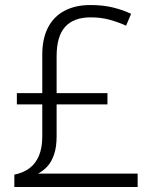

<svg xmlns="http://www.w3.org/2000/svg" viewBox="-20 -743 611 763"><path d="M339 -723Q390 -723 430 -713Q470 -703 501 -688L481 -641Q450 -655 416 -664.5Q382 -674 340 -674Q273 -674 239 -636.5Q205 -599 205 -519V-373H407V-328H205V-202Q205 -159 195 -129.5Q185 -100 168.5 -82Q152 -64 131 -53H527V0H37V-49Q72 -56 96.5 -74Q121 -92 134.5 -123.5Q148 -155 148 -201V-328H47V-373H148V-525Q148 -590 171 -634Q194 -678 237 -700.5Q280 -723 339 -723Z"/></svg>

Font: Noto Sans Devanagari Light
Style: Regular
Weight: 300
Version: Version 2.003